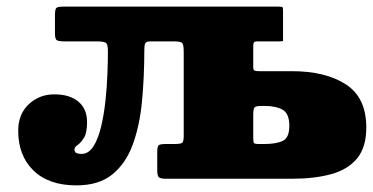

<svg xmlns="http://www.w3.org/2000/svg" viewBox="-20 -540 1126 580"><path d="M35 -145Q35 -195.5 67 -225.2Q99 -255 144 -255Q190.5 -255 216.8 -233Q243 -211 243 -171Q243 -138.5 233.5 -123.5Q224 -108.5 214.5 -102Q205 -95.5 205 -89Q205 -80 211.2 -77.5Q217.5 -75 226 -75Q247.5 -75 262 -97.5Q276.5 -120 285.2 -156.5Q294 -193 298.5 -235Q303 -277 304.5 -317Q306 -357 306 -386Q306 -407 299.2 -411Q292.5 -415 271.5 -415H175Q158.5 -415 152.2 -418.2Q146 -421.5 146 -439V-491Q146 -509.5 149.2 -514.8Q152.5 -520 171 -520H822Q832 -520 833.5 -518Q835 -516 835 -505V-429.5Q835 -419 835 -417Q835 -415 824.5 -415H757.5Q749.5 -415 747.2 -411.8Q745 -408.5 745 -400V-337.5Q745 -328.5 748.8 -326.8Q752.5 -325 762 -325H861.5Q963.5 -325 1025 -285Q1086.5 -245 1086.5 -155Q1086.5 -95 1058.5 -61.2Q1030.5 -27.5 980 -13.8Q929.5 0 861.5 0H483Q466 0 460.5 -4Q455 -8 455 -26V-81Q455 -98.5 460 -101.8Q465 -105 482 -105H507Q524.5 -105 529.8 -108.2Q535 -111.5 535 -129V-383Q535 -403.5 531 -409.2Q527 -415 506 -415H435Q422 -415 419 -409.5Q416 -404 416 -390.5Q416 -308.5 409 -234.5Q402 -160.5 381 -103.2Q360 -46 319.2 -13Q278.5 20 211 20Q127 20 81 -25Q35 -70 35 -145ZM779 -105Q813.5 -105 833.8 -114.2Q854 -123.5 854 -160Q854 -197 833.8 -208.5Q813.5 -220 779 -220H769.5Q752 -220 748.5 -215Q745 -210 745 -192V-123Q745 -111 747.2 -108Q749.5 -105 761.5 -105Z"/></svg>

Font: Besley* Fatface
Style: Regular
Weight: 900
Designer: Owen Earl
Foundry: indestructible type*
Version: Version 3.000; ttfautohint (v1.8.3)